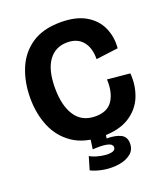

<svg xmlns="http://www.w3.org/2000/svg" viewBox="-156 -781 941 1086"><g transform="rotate(-20 314.5 -238.0)"><path d="M339 14Q231 14 162.5 -32.5Q94 -79 61.5 -156.5Q29 -234 29 -328Q29 -425 61.5 -503.5Q94 -582 162 -628Q230 -674 336 -674Q428 -674 486.5 -640Q545 -606 570.5 -549Q596 -492 590 -425L457 -408Q458 -476 425.5 -515Q393 -554 332 -554Q261 -554 220.5 -498.5Q180 -443 180 -334Q180 -228 220.5 -167Q261 -106 342 -106Q415 -106 446 -154.5Q477 -203 473 -280L609 -267Q615 -193 589.5 -129Q564 -65 502.5 -25.5Q441 14 339 14ZM205 170 228 92Q242 101 267 108.5Q292 116 318 118.5Q344 121 362 115.5Q380 110 380 93Q380 85 372.5 77.5Q365 70 340 65.5Q315 61 262 64L272 -8H363L357 33Q409 33 440.5 48.5Q472 64 472 104Q472 143 444.5 165Q417 187 375 194Q333 201 287.5 194.5Q242 188 205 170Z"/></g></svg>

Font: Bricolage Grotesque 96pt Bricolage Grotesque 48pt Regular
Style: Bold
Weight: 700
Designer: Mathieu Triay
Foundry: Atelier Triay
Version: Version 1.001; ttfautohint (v1.8.4.7-5d5b);gftools[0.9.33.de